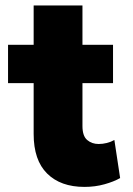

<svg xmlns="http://www.w3.org/2000/svg" viewBox="-20 -682 496 716"><path d="M295 15Q206 15 155.8 -34.8Q105.5 -84.5 105.5 -182.5V-661.5H287.5V-515H401.5V-372H287.5V-212Q287.5 -175 305 -160Q322.5 -145 348 -145Q363 -145 378.2 -148.8Q393.5 -152.5 406.5 -160L428 -18Q404.5 -4.5 369.5 5.2Q334.5 15 295 15ZM10 -372V-515H121V-372Z"/></svg>

Font: Geologica Roman ExtraBold
Style: Regular
Weight: 800
Designer: Sindre Bremnes, Frode Helland
Foundry: Monokrom Skriftforlag AS
Version: Version 1.010;gftools[0.9.28]